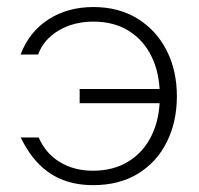

<svg xmlns="http://www.w3.org/2000/svg" viewBox="-20 -521 566 546"><path d="M245 5.5Q198 5.5 159.8 -9Q121.5 -23.5 91.5 -53.5Q61.5 -83.5 39 -130H90Q109.5 -85 150 -60.2Q190.5 -35.5 244.5 -35.5Q302.5 -35.5 345.2 -61.8Q388 -88 411.2 -135.8Q434.5 -183.5 434.5 -247.5Q434.5 -311.5 411.5 -359.2Q388.5 -407 346.2 -433.2Q304 -459.5 246 -459.5Q188.5 -459.5 146 -433.8Q103.5 -408 88.5 -366H38.5Q63 -430.5 117.8 -465.8Q172.5 -501 245.5 -501Q317.5 -501 370.8 -468.2Q424 -435.5 453.5 -378.2Q483 -321 483 -247.5Q483 -174 454.2 -116.8Q425.5 -59.5 372.2 -27Q319 5.5 245 5.5ZM206.5 -227.5V-268H435V-227.5Z"/></svg>

Font: Russolo 10pt ExtraLight
Style: Regular
Weight: 200
Designer: Micah Stupak-Hahn
Version: Version 1.000